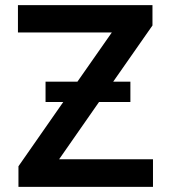

<svg xmlns="http://www.w3.org/2000/svg" viewBox="-20 -727 665 747"><path d="M51.8 -80.1 226.1 -330.1H157.2V-409.2H281.2L415 -600.6H49.8V-707H573.2V-627.9L420.4 -409.2H487.3V-330.1H365.2L210 -107.4H575.2V0H51.8Z"/></svg>

Font: Pretendard SemiBold
Style: Regular
Weight: 600
Designer: Base glyphs from Inter by Rasmus Andersson; Hangeul glyphs from Noto Sans CJK(Source Han Sans) by Jang Soo-young and Kan
Foundry: Kil Hyung-jin
Version: Version 1.309